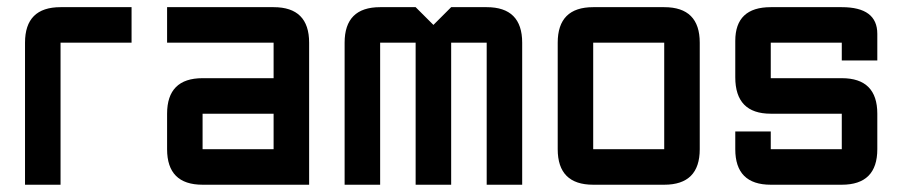

<svg xmlns="http://www.w3.org/2000/svg" viewBox="-20 -508 2481 528"><path d="M146.5 -488.3H341.8V-390.6H146.5V0H48.8V-390.6Q48.8 -488.3 146.5 -488.3Z M830.1 0H537.1Q439.5 0 439.5 -97.7V-195.3Q439.5 -293 537.1 -293H732.4V-390.6H439.5V-488.3H732.4Q830.1 -488.3 830.1 -390.6ZM537.1 -97.7H732.4V-195.3H537.1Z M1123 -390.6H1025.4V0H927.7V-390.6Q927.7 -488.3 1025.4 -488.3H1123L1171.9 -439.5L1220.7 -488.3H1318.4Q1416 -488.3 1416 -390.6V0H1318.4V-390.6H1220.7V0H1123Z M1806.6 0H1611.3Q1513.7 0 1513.7 -97.7V-390.6Q1513.7 -488.3 1611.3 -488.3H1806.6Q1904.3 -488.3 1904.3 -390.6V-97.7Q1904.3 0 1806.6 0ZM1806.6 -97.7V-390.6H1611.3V-97.7Z M2002 -146.5H2099.6V-97.7H2294.9V-195.3H2099.6Q2002 -195.3 2002 -295.4V-395.5Q2002 -488.3 2099.6 -488.3H2294.9Q2392.6 -488.3 2392.6 -415V-341.8H2294.9V-390.6H2099.6V-293H2294.9Q2392.6 -293 2392.6 -195.3V-97.7Q2392.6 0 2294.9 0H2099.6Q2002 0 2002 -97.7Z"/></svg>

Font: BabelStone Runic
Style: Regular
Weight: 400
Designer: Andrew West
Foundry: BabelStone
Version: Version 7.004 November 9, 2023